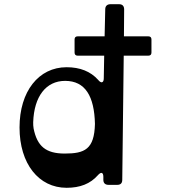

<svg xmlns="http://www.w3.org/2000/svg" viewBox="-20 -880 814 914"><path d="M686 -707H570L571 -835C571 -851 563 -860 547 -860H506C490 -860 481 -851 481 -836L478 -707H350C340 -707 335 -702 335 -692V-630C335 -620 340 -615 350 -615H476L474 -507C474 -485 461 -482 447 -500C411 -540 361 -560 297 -560C164 -560 73 -445 73 -273C73 -101 164 14 297 14C361 14 410 -5 446 -46C461 -63 472 -60 472 -38V-24C472 -9 480 0 497 0H538C554 0 562 -8 562 -24L569 -615H686C696 -615 701 -620 701 -630V-692C701 -702 696 -707 686 -707ZM288 -149C198 -149 157 -184 140 -268C138 -279 138 -287 138 -298C142 -421 199 -495 290 -495C386 -495 429 -422 432 -290C429 -169 383 -149 288 -149Z"/></svg>

Font: OpenDyslexic3
Style: Regular
Weight: 400
Designer: Abelardo Gonzalez
Version: Version 3.001;PS 003.001;hotconv 1.0.88;makeotf.lib2.5.64775